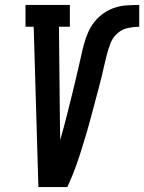

<svg xmlns="http://www.w3.org/2000/svg" viewBox="-20 -755 582 775"><path d="M135 0 116 -647H83V-735H262V-647H218L222 -245Q222 -231 222.5 -217.5Q223 -204 223 -190Q230 -214 236.5 -238Q243 -262 249 -286Q255 -310 261 -334Q267 -358 273 -382Q279 -406 284.5 -430Q290 -454 296 -478.5Q302 -503 307 -527Q312 -551 318.5 -575Q325 -599 335 -622.5Q345 -646 361 -666.5Q377 -687 399 -702Q421 -717 445 -724.5Q469 -732 493.5 -733.5Q518 -735 542 -735V-647Q520 -647 496.5 -642Q473 -637 454.5 -621Q436 -605 427 -582.5Q418 -560 412 -537.5Q406 -515 401 -492Q396 -469 390.5 -446.5Q385 -424 379 -401.5Q373 -379 367 -356.5Q361 -334 355 -311.5Q349 -289 343 -266.5Q337 -244 330.5 -222Q324 -200 317 -177.5Q310 -155 303 -132.5Q296 -110 288 -88Q280 -66 271 -44Q262 -22 252 0Z"/></svg>

Font: Iosevka Slab Semibold Oblique
Style: Regular
Weight: 600
Italic angle: -9°
Monospace: yes
Designer: Belleve Invis
Foundry: Belleve Invis
Version: Version 11.1.1; ttfautohint (v1.8.3)